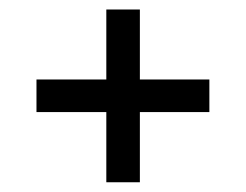

<svg xmlns="http://www.w3.org/2000/svg" viewBox="-20 -581 512 400"><path d="M201.5 -201.3V-347.5H56V-415.4H201.5V-561.2H271.4V-415.4H416.2V-347.5H271.4V-201.3Z"/></svg>

Font: Big Shoulders Text SC Thin
Style: Regular
Weight: 100
Designer: Patric King
Foundry: XO Type Co
Version: Version 2.002